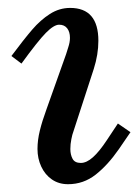

<svg xmlns="http://www.w3.org/2000/svg" viewBox="-20 -456 350 485"><path d="M250 -102.1Q231 -73.2 214.8 -58.8Q198.7 -44.4 184.1 -44.4Q168.9 -44.4 163.3 -54.9Q157.7 -65.4 157.7 -79.6Q157.7 -91.8 160.2 -104.2Q162.6 -116.7 165.5 -124L216.8 -281.7Q228.5 -318.4 228.5 -353Q228.5 -436 157.2 -436Q129.9 -436 106 -420.7Q82 -405.3 61.3 -381.1Q40.5 -356.9 8.8 -314.5L34.2 -295.4Q75.7 -352.5 95.9 -373Q116.2 -393.6 129.4 -393.6Q142.6 -393.6 149.7 -384.5Q156.7 -375.5 156.7 -360.4Q156.7 -349.1 152.3 -336.2Q147.9 -323.2 147 -319.3L97.7 -180.7Q86.4 -149.9 80.6 -126Q74.7 -102.1 74.7 -79.6Q74.7 -55.7 84.2 -35.2Q93.8 -14.6 111.1 -2.7Q128.4 9.3 151.9 9.3Q190.9 9.3 221.7 -14.9Q252.4 -39.1 279.8 -78.6L309.6 -122.1L277.8 -144Z"/></svg>

Font: Radley
Style: Italic
Weight: 400
Italic angle: -12°
Designer: Vernon Adams
Foundry: Vernon Adams
Version: Version 1.003; ttfautohint (v1.6)